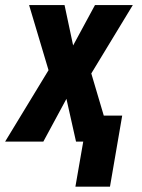

<svg xmlns="http://www.w3.org/2000/svg" viewBox="-53 -548 550 743"><path d="M196.8 -528.3 230 -372.1 314.5 -528.3H460.9L300.3 -263.7L378.4 0H241.2L204.1 -165.5L114.7 0H-33.2L134.8 -276.4L59.6 -528.3ZM419.9 -100.6 372.6 174.3H238.8L286.6 -100.6Z"/></svg>

Font: Roboto Condensed
Style: Bold Italic
Weight: 700
Italic angle: -12°
Designer: Christian Robertson
Foundry: Google
Version: Version 3.0